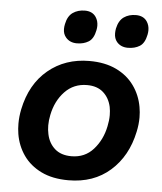

<svg xmlns="http://www.w3.org/2000/svg" viewBox="-53 -773 704 833"><g transform="rotate(5 299.0 -357.0)"><path d="M275.5 12.5Q206 12.5 157 -11.5Q108 -35.5 79.2 -76.5Q50.5 -117.5 42 -169Q38.5 -191 38.5 -213.5Q38.5 -244 45 -276Q68 -387.5 142.5 -449.2Q217 -511 322.5 -511Q390 -511 439 -487.5Q488 -464 517.2 -423.2Q546.5 -382.5 555.5 -331Q559.5 -308.5 559.5 -285.5Q559.5 -255 552.5 -223Q530 -115.5 457.5 -51.5Q385 12.5 275.5 12.5ZM279.5 -92.5Q338 -92.5 375.2 -134.2Q412.5 -176 424.5 -235.5Q430 -261 430 -284.5Q430 -303 426.5 -320.5Q418 -359 391.5 -382.5Q365 -406 321 -406Q263 -406 224.2 -365.5Q185.5 -325 173 -263Q168 -239.5 168 -217.5Q168 -197.5 172 -179.5Q180 -140.5 207 -116.5Q234 -92.5 279.5 -92.5ZM482.5 -582.5Q451.5 -582.5 434 -603.5Q422 -618 422 -640.5Q422 -650.5 424 -661.5Q431.5 -696.5 453.2 -711.8Q475 -727 505.5 -727Q538.5 -727 554 -704Q565 -687.5 565 -666Q565 -657 563 -647Q555.5 -609 534 -595.8Q512.5 -582.5 482.5 -582.5ZM260.5 -582.5Q229.5 -582.5 212 -603.5Q199.5 -618 199.5 -640Q199.5 -650 202 -661.5Q209 -696.5 231 -711.8Q253 -727 283.5 -727Q316 -727 331.5 -704Q342.5 -687.5 342.5 -666Q342.5 -657 340.5 -647Q333 -609 311.5 -595.8Q290 -582.5 260.5 -582.5Z"/></g></svg>

Font: Heraclito SemiBold
Style: Italic
Weight: 600
Italic angle: -12°
Designer: Kostas Bartsokas (font) & Cristiano Sobral (main changes)
Foundry: Kostas Bartsokas (font) & Cristiano Sobral (main changes)
Version: Version 1.00;July 8, 2020;FontCreator 13.0.0.2655 64-bit